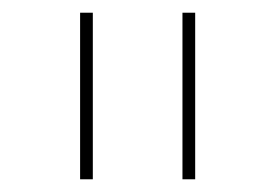

<svg xmlns="http://www.w3.org/2000/svg" viewBox="-20 -797 433 302"><path d="M126 -515H106V-777H126ZM287 -515H267V-777H287Z"/></svg>

Font: IBM Plex Sans JP Thin
Style: Regular
Weight: 100
Designer: Mike Abbink; Paul van der Laan; Pieter van Rosmalen; Wujin Sim; Yejin Wi; Jinhee Kim; Boomi Park; Yona Kim; Kichan Ma
Foundry: Sandoll Inc.
Version: Version 1.001